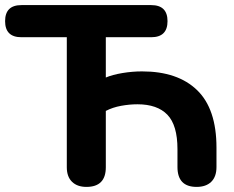

<svg xmlns="http://www.w3.org/2000/svg" viewBox="-23 -725 918 753"><path d="M316 8Q280 8 259.5 -12Q239 -32 239 -69V-579H61Q-3 -579 -3 -642Q-3 -705 61 -705H570Q634 -705 634 -642Q634 -579 570 -579H392V-421Q418 -432 457 -438.5Q496 -445 534 -445Q674 -445 750 -371.5Q826 -298 826 -146V-70Q826 -32 805.5 -12Q785 8 748 8Q673 8 673 -70V-140Q673 -234 633.5 -275Q594 -316 516 -316Q485 -316 452 -310Q419 -304 392 -290V-69Q392 8 316 8Z"/></svg>

Font: Chiron GoRound TC
Style: Bold
Weight: 700
Designer: Ryoko NISHIZUKA 西塚涼子 (kana, bopomofo & ideographs); Paul D. Hunt (Latin, Greek & Cyrillic); Sandoll Communications 산돌커뮤니
Foundry: Adobe
Version: Version 1.000;hotconv 1.1.1;makeotfexe 2.6.0